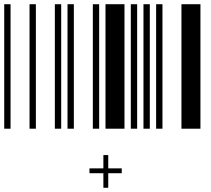

<svg xmlns="http://www.w3.org/2000/svg" viewBox="-20 -610 1000 910"><path d="M0 0V-590H30V0ZM120 0V-590H150V0ZM240 0V-590H270V0ZM300 0V-590H330V0ZM420 0V-590H450V0ZM480 0V-590H570V0ZM600 0V-590H630V0ZM660 0V-590H690V0ZM720 0V-590H750V0ZM840 0V-590H930V0ZM470 211H404V188H470V125H493V188H557V211H493V280H470Z"/></svg>

Font: Libre Barcode 39 Extended Text
Style: Regular
Weight: 400
Version: Version 1.005; ttfautohint (v1.8.3)